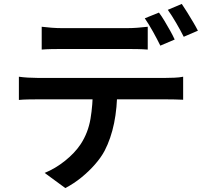

<svg xmlns="http://www.w3.org/2000/svg" viewBox="-20 -884 1040 976"><path d="M192 -748Q216 -745 243 -743Q270 -741 294 -741Q313 -741 347 -741Q381 -741 422 -741Q463 -741 503.5 -741Q544 -741 577 -741Q610 -741 627 -741Q652 -741 679 -743Q706 -745 731 -748V-632Q706 -634 679 -634.5Q652 -635 627 -635Q610 -635 577 -635Q544 -635 503.5 -635Q463 -635 422 -635Q381 -635 347 -635Q313 -635 295 -635Q270 -635 242 -634.5Q214 -634 192 -632ZM76 -494Q97 -491 121.5 -489.5Q146 -488 169 -488Q182 -488 221 -488Q260 -488 315 -488Q370 -488 433.5 -488Q497 -488 560.5 -488Q624 -488 679.5 -488Q735 -488 773.5 -488Q812 -488 824 -488Q840 -488 866 -489Q892 -490 911 -494V-377Q893 -378 868.5 -378.5Q844 -379 824 -379Q812 -379 773.5 -379Q735 -379 679.5 -379Q624 -379 560.5 -379Q497 -379 433.5 -379Q370 -379 315 -379Q260 -379 221 -379Q182 -379 169 -379Q147 -379 121.5 -378.5Q96 -378 76 -376ZM576 -432Q576 -336 560 -258Q544 -180 512 -118Q494 -84 463.5 -49Q433 -14 394.5 17.5Q356 49 312 72L207 -5Q261 -27 310.5 -66.5Q360 -106 390 -151Q428 -209 440 -280Q452 -351 452 -432ZM788 -820Q801 -803 816 -778Q831 -753 845 -728Q859 -703 868 -683L795 -652Q780 -683 758 -722.5Q736 -762 716 -791ZM904 -864Q917 -845 932.5 -820Q948 -795 962.5 -770.5Q977 -746 986 -728L914 -697Q898 -729 875.5 -767.5Q853 -806 833 -834Z"/></svg>

Font: Noto Sans JP SemiBold
Style: Regular
Weight: 600
Designer: Ryoko NISHIZUKA  (kana, bopomofo & ideographs); Paul D. Hunt (Latin, Greek & Cyrillic); Sandoll Communications , Soo-you
Foundry: Adobe
Version: Version 2.004-H2;hotconv 1.0.118;makeotfexe 2.5.65603